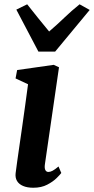

<svg xmlns="http://www.w3.org/2000/svg" viewBox="-20 -872 441 902"><path d="M136.7 10Q107.9 10 88.4 1.6Q68.9 -6.7 59.9 -22Q50.9 -37.2 53.4 -58.4Q56 -80.5 60.7 -113.1Q65.4 -145.7 71.2 -186.5Q77 -227.4 83.9 -274.5Q90.7 -321.6 97.7 -372.6Q104.6 -423.7 111.7 -476.2L53.1 -503.6L60.5 -542.9L232.5 -567.4L257.2 -556L191 -100.6Q188.3 -82.6 192.9 -73.4Q197.5 -64.2 207.2 -64.2Q216.5 -64.2 227.2 -69.9Q237.9 -75.5 254.9 -89.9L267.9 -59.3Q262.7 -52 246 -35.4Q229.3 -18.7 201.8 -4.4Q174.3 10 136.7 10ZM56.7 -826.8 107.7 -851.8Q132.7 -820.7 158.3 -788.2Q183.9 -755.8 210.8 -724Q247.8 -755.8 281.5 -788.2Q315.1 -820.7 353.9 -851.8L401.3 -825.3L239.2 -629.7H160.4Z"/></svg>

Font: Merriweather 7pt Light
Style: Italic
Weight: 300
Italic angle: -7.8°
Designer: Eben Sorkin
Foundry: Eben Sorkin
Version: Version 2.200;gftools[0.9.31]